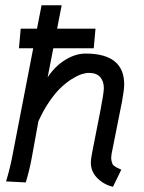

<svg xmlns="http://www.w3.org/2000/svg" viewBox="-20 -705 558 742"><path d="M368.7 -281.2Q381.3 -346.7 381.3 -364.7Q381.3 -390.6 367.2 -407Q353 -423.3 323.7 -423.3Q311 -423.3 295.2 -418.2Q279.3 -413.1 257.8 -399.7Q236.3 -386.2 215.1 -366.2Q193.8 -346.2 170.7 -312.5Q147.5 -278.8 128.4 -236.3L103 -96.7Q94.7 -49.8 79.6 0L3.4 -3.9Q18.1 -51.8 27.3 -99.6Q82.5 -384.3 108.4 -518.6H53.2L60.1 -594.2H123L140.6 -684.6H218.3L200.7 -594.2H349.1L342.3 -518.6H186L164.1 -406.2Q193.4 -450.2 232.9 -474.1Q272.5 -498 311 -498Q460 -498 460 -378.4Q460 -359.4 451.7 -313.5Q441.9 -263.7 416 -134.3Q409.7 -105.5 409.7 -96.2Q409.7 -87.9 411.4 -81.5Q413.1 -75.2 414.8 -71.3Q416.5 -67.4 421.4 -63.7Q426.3 -60.1 429 -58.6Q431.6 -57.1 438.7 -54Q445.8 -50.8 448.7 -49.3L416.5 17.1Q380.9 8.3 356 -16.8Q331.1 -42 331.1 -76.2Q331.1 -92.3 338.4 -127Z"/></svg>

Font: Fantasque Sans Mono
Style: Italic
Weight: 400
Italic angle: -11°
Monospace: yes
Designer: Jany Belluz
Version: Version 1.8.0 ; ttfautohint (v1.8.2)